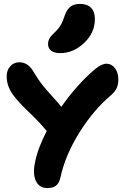

<svg xmlns="http://www.w3.org/2000/svg" viewBox="-20 -979 669 983"><path d="M288.1 -707Q257.8 -707 241.9 -719.5Q226.1 -731.9 226.1 -752.9Q226.1 -769.5 233.4 -782.5Q240.7 -795.4 257.8 -811Q279.3 -831.1 290.5 -850.1Q301.8 -869.1 312 -900.9Q324.2 -933.6 342.5 -946.3Q360.8 -959 390.1 -959Q426.8 -959 446.3 -939Q465.8 -918.9 465.8 -880.9Q465.8 -811.5 410.9 -759.3Q356 -707 288.1 -707ZM222.2 -16.1Q181.6 -16.1 164.1 -51.8Q146.5 -87.4 159.2 -147Q172.4 -217.8 219.2 -308.1Q184.6 -351.1 128.4 -404.5Q72.3 -458 44.9 -496.1Q14.2 -539.6 14.2 -587.9Q14.2 -619.6 32.5 -639.9Q50.8 -660.2 79.1 -660.2Q124.5 -660.2 152.8 -609.9Q175.8 -570.8 199 -542Q222.2 -513.2 249.3 -483.9Q276.4 -454.6 293.9 -432.1Q375 -547.4 466.8 -625Q500.5 -652.8 524.9 -652.8Q551.3 -652.8 568.6 -629.9Q585.9 -606.9 585.9 -573.2Q585.9 -547.4 577.9 -528.8Q569.8 -510.3 546.9 -490.2Q459 -416.5 386.2 -300Q313.5 -183.6 289.1 -68.8Q282.7 -42 267.6 -29.1Q252.4 -16.1 222.2 -16.1Z"/></svg>

Font: Shantell Sans Irregular
Style: Bold
Weight: 700
Designer: Stephen Nixon, Anya Danilova, Shantell Martin
Foundry: Arrow Type
Version: Version 1.006;[9816181b4]